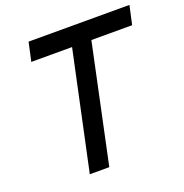

<svg xmlns="http://www.w3.org/2000/svg" viewBox="-135 -887 968 1009"><g transform="rotate(-20 348.5 -382.5)"><path d="M338 -660H110L133 -765H697L674 -660H446L306 0H197Z"/></g></svg>

Font: Application Medium
Style: Italic
Weight: 500
Italic angle: -12°
Designer: Wei Huang
Foundry: Wei Huang
Version: Version 0.012